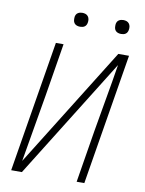

<svg xmlns="http://www.w3.org/2000/svg" viewBox="-99 -992 798 1060"><g transform="rotate(10 300.0 -462.0)"><path d="M39 0 160 -735H203L155 -441Q139 -346 122.5 -251Q106 -156 90 -61L510 -735H570L449 0H406L454 -294Q470 -389 487 -484Q504 -579 519 -674L99 0ZM506 -846Q496 -846 487.5 -849Q479 -852 473.5 -859Q468 -866 467 -875.5Q466 -885 467 -895Q468 -901 471 -907Q474 -913 480 -917Q486 -921 492.5 -922.5Q499 -924 505 -924Q515 -924 523.5 -921Q532 -918 537.5 -911Q543 -904 544.5 -894.5Q546 -885 544 -875Q543 -869 540 -863Q537 -857 531.5 -853Q526 -849 519 -847.5Q512 -846 506 -846ZM276 -846Q266 -846 257.5 -849Q249 -852 243.5 -859Q238 -866 237 -875.5Q236 -885 237 -895Q238 -901 241 -907Q244 -913 250 -917Q256 -921 262.5 -922.5Q269 -924 275 -924Q285 -924 293.5 -921Q302 -918 307.5 -911Q313 -904 314.5 -894.5Q316 -885 314 -875Q313 -869 310 -863Q307 -857 301.5 -853Q296 -849 289 -847.5Q282 -846 276 -846Z"/></g></svg>

Font: Iosevka XLt Ex Obl
Style: Regular
Weight: 200
Width: 7
Italic angle: -9°
Monospace: yes
Designer: Belleve Invis
Foundry: Belleve Invis
Version: Version 32.5.0; ttfautohint (v1.8.4)